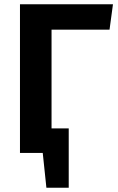

<svg xmlns="http://www.w3.org/2000/svg" viewBox="-20 -712 549 894"><path d="M490 -574H220V-114H300V162H196L179 0H73V-692H506Z"/></svg>

Font: Fira Sans SemiBold
Style: Regular
Weight: 600
Designer: bBox Type GmbH & Carrois Corporate GbR & Edenspiekermann AG
Foundry: bBox Type GmbH & Carrois Corporate GbR & Edenspiekermann AG
Version: Version 4.301;PS 004.301;hotconv 1.0.88;makeotf.lib2.5.64775